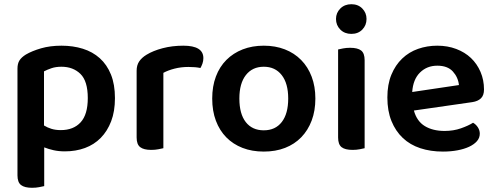

<svg xmlns="http://www.w3.org/2000/svg" viewBox="-20 -705 2354 912"><path d="M288 14Q259 14 234.5 8.5Q210 3 190 -5V179Q181 181 166 184Q151 187 132 187Q97 187 80 174Q63 161 63 128V-379Q63 -403 72.5 -418Q82 -433 103 -446Q132 -463 175 -475.5Q218 -488 272 -488Q327 -488 373.5 -473.5Q420 -459 454 -428.5Q488 -398 507 -351Q526 -304 526 -239Q526 -176 508 -129Q490 -82 458.5 -50Q427 -18 383.5 -2Q340 14 288 14ZM269 -87Q329 -87 363 -124Q397 -161 397 -239Q397 -320 362 -354Q327 -388 272 -388Q245 -388 224.5 -381Q204 -374 189 -366V-109Q205 -99 224.5 -93Q244 -87 269 -87Z M756 -1Q747 1 732 4Q717 7 698 7Q663 7 646 -6Q629 -19 629 -52V-369Q629 -395 641 -413Q653 -431 676 -445Q707 -464 752.5 -476Q798 -488 851 -488Q946 -488 946 -429Q946 -415 941.5 -402.5Q937 -390 932 -382Q909 -387 875 -387Q840 -387 809 -379Q778 -371 756 -359Z M1478 -237Q1478 -179 1460.5 -132.5Q1443 -86 1411 -53Q1379 -20 1334 -2.5Q1289 15 1233 15Q1177 15 1132 -2.5Q1087 -20 1055 -52.5Q1023 -85 1005.5 -131.5Q988 -178 988 -237Q988 -295 1005.5 -341.5Q1023 -388 1055.5 -420.5Q1088 -453 1133 -470.5Q1178 -488 1233 -488Q1288 -488 1333 -470.5Q1378 -453 1410.5 -420Q1443 -387 1460.5 -340.5Q1478 -294 1478 -237ZM1233 -388Q1179 -388 1148 -348.5Q1117 -309 1117 -237Q1117 -164 1147.5 -125Q1178 -86 1233 -86Q1288 -86 1318.5 -125.5Q1349 -165 1349 -237Q1349 -309 1318 -348.5Q1287 -388 1233 -388Z M1586 -470Q1594 -472 1609.5 -475Q1625 -478 1643 -478Q1679 -478 1695.5 -465Q1712 -452 1712 -419V-1Q1704 1 1688.5 4Q1673 7 1655 7Q1619 7 1602.5 -6Q1586 -19 1586 -52ZM1576 -615Q1576 -644 1596.5 -664.5Q1617 -685 1649 -685Q1681 -685 1701 -664.5Q1721 -644 1721 -615Q1721 -585 1701 -564.5Q1681 -544 1649 -544Q1617 -544 1596.5 -564.5Q1576 -585 1576 -615Z M1946 -180Q1960 -129 1998 -106Q2036 -83 2092 -83Q2134 -83 2169.5 -95.5Q2205 -108 2227 -122Q2241 -114 2250 -100Q2259 -86 2259 -70Q2259 -50 2245.5 -34.5Q2232 -19 2208.5 -8Q2185 3 2153 9Q2121 15 2084 15Q2025 15 1976.5 -1Q1928 -17 1893.5 -49.5Q1859 -82 1839.5 -130Q1820 -178 1820 -242Q1820 -304 1839 -350Q1858 -396 1890.5 -427Q1923 -458 1966 -473Q2009 -488 2057 -488Q2106 -488 2147 -472.5Q2188 -457 2217 -429.5Q2246 -402 2262.5 -363.5Q2279 -325 2279 -280Q2279 -252 2264.5 -238Q2250 -224 2224 -220ZM2057 -393Q2008 -393 1975 -360.5Q1942 -328 1938 -268L2160 -301Q2156 -338 2131 -365.5Q2106 -393 2057 -393Z"/></svg>

Font: Baloo Paaji 2 SemiBold
Style: Regular
Weight: 600
Designer: Shuchita Grover, Noopur Datye and Ek Type
Foundry: Ek Type
Version: Version 1.640;hotconv 1.0.111;makeotfexe 2.5.65597; ttfautoh